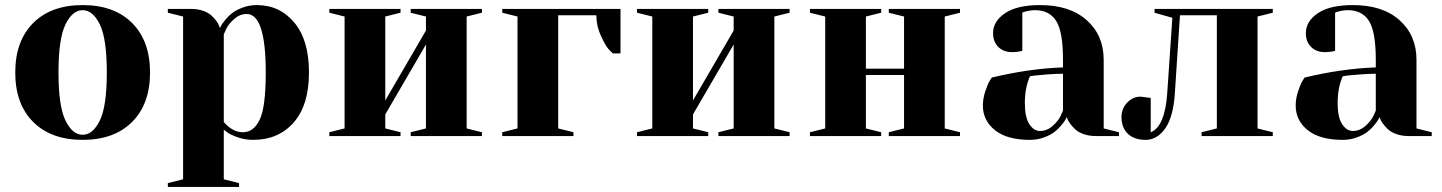

<svg xmlns="http://www.w3.org/2000/svg" viewBox="-20 -535 5670 755"><path d="M237.5 -61Q265 -5 305 -5Q345 -5 372.5 -61Q400 -117 400 -250Q400 -383 372.5 -439Q345 -495 305 -495Q265 -495 237.5 -439Q210 -383 210 -250Q210 -117 237.5 -61ZM110.5 -444.5Q181 -515 305 -515Q429 -515 499.5 -444.5Q570 -374 570 -250Q570 -126 499.5 -55.5Q429 15 305 15Q181 15 110.5 -55.5Q40 -126 40 -250Q40 -374 110.5 -444.5Z M860 -400V-55Q895 -15 935 -15Q978 -15 1001.5 -65Q1025 -115 1025 -250Q1025 -480 950 -480Q923 -480 900.5 -460Q878 -440 869 -420ZM700 170V-470L640 -485V-500H730Q757 -500 778.5 -492.5Q800 -485 812 -473.5Q824 -462 832 -451Q840 -440 842 -432L845 -425Q847 -429 850 -435Q853 -441 865.5 -456.5Q878 -472 893.5 -484Q909 -496 935 -505.5Q961 -515 990 -515Q1080 -515 1137.5 -446Q1195 -377 1195 -250Q1195 -122 1135 -53.5Q1075 15 975 15Q944 15 915 5Q886 -5 873 -15L860 -25V170L920 185V200H640V185Z M1655 -470 1595 -485V-500H1875V-485L1815 -470V-30L1875 -15V0H1595V-15L1655 -30V-360L1495 -85V-30L1555 -15V0H1275V-15L1335 -30V-470L1275 -485V-500H1555V-485L1495 -470V-140L1655 -415Z M2015 -470 1955 -485V-500H2420V-325H2390Q2383 -331 2372 -343Q2361 -355 2343 -394Q2325 -433 2325 -475H2175V-30L2235 -15V0H1955V-15L2015 -30Z M2865 -470 2805 -485V-500H3085V-485L3025 -470V-30L3085 -15V0H2805V-15L2865 -30V-360L2705 -85V-30L2765 -15V0H2485V-15L2545 -30V-470L2485 -485V-500H2765V-485L2705 -470V-140L2865 -415Z M3535 -470 3475 -485V-500H3755V-485L3695 -470V-30L3755 -15V0H3475V-15L3535 -30V-240H3385V-30L3445 -15V0H3165V-15L3225 -30V-470L3165 -485V-500H3445V-485L3385 -470V-265H3535Z M4030 -235Q4010 -190 4010 -130Q4010 -74 4027.5 -47Q4045 -20 4070 -20Q4097 -20 4119.5 -40Q4142 -60 4151 -80L4160 -100V-245Q4133 -245 4100.5 -242.5Q4068 -240 4049 -238ZM4070 -515Q4187 -515 4253.5 -455.5Q4320 -396 4320 -300V-30L4380 -15V0H4290Q4263 0 4241.5 -7.5Q4220 -15 4208 -26.5Q4196 -38 4188 -49Q4180 -60 4177 -68L4175 -75Q4173 -71 4170 -65Q4167 -59 4154.5 -43.5Q4142 -28 4126.5 -16Q4111 -4 4085 5.5Q4059 15 4030 15Q3940 15 3892.5 -23Q3845 -61 3845 -120Q3845 -147 3854 -174.5Q3863 -202 3871 -216L3880 -230Q4025 -265 4160 -270V-300Q4160 -411 4133 -453Q4106 -495 4050 -495Q4037 -495 4024.5 -492.5Q4012 -490 4006 -488L4000 -485V-335Q3980 -330 3960 -330Q3926 -330 3905.5 -350.5Q3885 -371 3885 -405Q3885 -451 3932 -483Q3979 -515 4070 -515Z M4570 -170 4590 -465 4520 -485V-500H4985V-485L4925 -470V-30L4985 -15V0H4705V-15L4765 -30V-475H4620L4600 -170Q4594 -75 4562 -30Q4530 15 4485 15Q4440 15 4415 -9Q4390 -33 4390 -75Q4390 -108 4412.5 -131.5Q4435 -155 4465 -155L4505 -150V-15Q4561 -37 4570 -170Z M5260 -235Q5240 -190 5240 -130Q5240 -74 5257.5 -47Q5275 -20 5300 -20Q5327 -20 5349.5 -40Q5372 -60 5381 -80L5390 -100V-245Q5363 -245 5330.5 -242.5Q5298 -240 5279 -238ZM5300 -515Q5417 -515 5483.5 -455.5Q5550 -396 5550 -300V-30L5610 -15V0H5520Q5493 0 5471.5 -7.5Q5450 -15 5438 -26.5Q5426 -38 5418 -49Q5410 -60 5407 -68L5405 -75Q5403 -71 5400 -65Q5397 -59 5384.5 -43.5Q5372 -28 5356.5 -16Q5341 -4 5315 5.5Q5289 15 5260 15Q5170 15 5122.5 -23Q5075 -61 5075 -120Q5075 -147 5084 -174.5Q5093 -202 5101 -216L5110 -230Q5255 -265 5390 -270V-300Q5390 -411 5363 -453Q5336 -495 5280 -495Q5267 -495 5254.5 -492.5Q5242 -490 5236 -488L5230 -485V-335Q5210 -330 5190 -330Q5156 -330 5135.5 -350.5Q5115 -371 5115 -405Q5115 -451 5162 -483Q5209 -515 5300 -515Z"/></svg>

Font: Yeseva One
Style: Regular
Weight: 400
Designer: Jovanny Lemonad
Foundry: Jovanny Lemonad
Version: Version 2.000